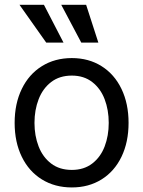

<svg xmlns="http://www.w3.org/2000/svg" viewBox="-20 -783 607 813"><path d="M42 -262.7Q42 -344.2 72.3 -406.5Q102.5 -468.8 157.5 -502.9Q212.4 -537.1 284.2 -537.1Q355.5 -537.1 409.9 -502.9Q464.4 -468.8 494.4 -406.5Q524.4 -344.2 524.4 -262.7Q524.4 -181.2 494.4 -119.1Q464.4 -57.1 409.9 -23.2Q355.5 10.7 284.2 10.7Q212.4 10.7 157.5 -23.2Q102.5 -57.1 72.3 -119.1Q42 -181.2 42 -262.7ZM440.4 -262.7Q440.4 -317.4 423.1 -362.8Q405.8 -408.2 370.6 -435.5Q335.4 -462.9 284.2 -462.9Q231.9 -462.9 196.5 -435.5Q161.1 -408.2 143.6 -362.8Q126 -317.4 126 -262.7Q126 -208 143.6 -162.8Q161.1 -117.7 196.5 -90.6Q231.9 -63.5 284.2 -63.5Q335.4 -63.5 370.6 -90.6Q405.8 -117.7 423.1 -162.8Q440.4 -208 440.4 -262.7ZM62.5 -762.7H166L249 -602.5H175.8ZM239.3 -762.7H344.7L396.5 -602.5H324.2Z"/></svg>

Font: Pretendard GOV
Style: Regular
Weight: 400
Designer: Base glyphs from Inter by Rasmus Andersson; Hangeul glyphs from Noto Sans CJK(Source Han Sans) by Jang Soo-young and Kan
Foundry: Kil Hyung-jin
Version: Version 1.309